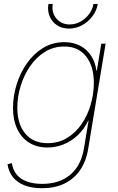

<svg xmlns="http://www.w3.org/2000/svg" viewBox="-20 -762 609 995"><path d="M198.2 213.4Q147 213.4 108.9 199.2Q70.8 185.1 47.9 157.2Q24.9 129.4 19 88.9L41.5 83.5Q46.9 119.6 66.9 143.3Q86.9 167 120.4 179Q153.8 190.9 198.7 190.9Q288.1 190.9 344.2 143.3Q400.4 95.7 415 7.3L439 -136.7H437Q416.5 -92.8 383.3 -61.5Q350.1 -30.3 309.8 -13.9Q269.5 2.4 226.1 2.4Q170.9 2.4 130.9 -22.7Q90.8 -47.9 69.1 -94Q47.4 -140.1 47.4 -202.6Q47.4 -263.2 65.9 -323.5Q84.5 -383.8 119.1 -433.6Q153.8 -483.4 202.9 -513.4Q252 -543.5 313.5 -543.5Q348.1 -543.5 376.7 -533Q405.3 -522.5 426.8 -502.9Q448.2 -483.4 461.7 -456.3Q475.1 -429.2 479.5 -396H481.9L504.9 -535.6H527.3L437 9.3Q426.3 74.7 394.5 120.4Q362.8 166 313 189.7Q263.2 213.4 198.2 213.4ZM226.6 -20Q283.7 -20 328.1 -47.4Q372.6 -74.7 403.6 -120.1Q434.6 -165.5 450.4 -221.2Q466.3 -276.9 466.3 -333.5Q466.3 -418 426.3 -469.5Q386.2 -521 313 -521Q257.3 -521 212.6 -493.2Q168 -465.3 136 -418.9Q104 -372.6 86.9 -316.2Q69.8 -259.8 69.8 -203.1Q69.8 -118.7 111.3 -69.3Q152.8 -20 226.6 -20ZM337.4 -613.8Q301.8 -613.8 275.6 -631.1Q249.5 -648.4 237.3 -677.5Q225.1 -706.5 231 -741.7H253.4Q246.1 -697.3 272 -666.3Q297.9 -635.3 341.3 -635.3Q370.6 -635.3 396.7 -649.7Q422.9 -664.1 441.2 -688.2Q459.5 -712.4 464.4 -741.7H486.8Q481 -706.5 459 -677.5Q437 -648.4 405.3 -631.1Q373.5 -613.8 337.4 -613.8Z"/></svg>

Font: Inter 20pt Thin
Style: Italic
Weight: 250
Italic angle: -9.3988°
Version: Version 4.001;git-66647c0bb